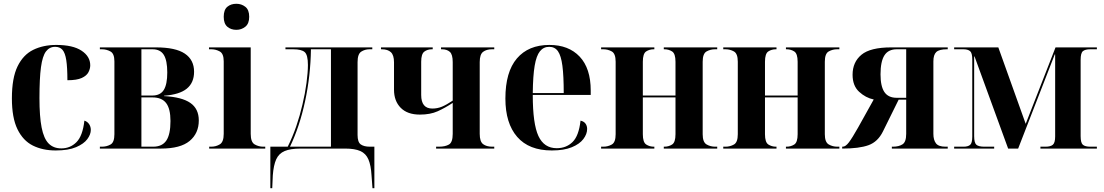

<svg xmlns="http://www.w3.org/2000/svg" viewBox="-20 -787 5847 1017"><path d="M275 10Q206 10 154 -16Q102 -42 72.5 -102.5Q43 -163 43 -266Q43 -374 73 -435.5Q103 -497 156 -523Q209 -549 278 -549Q366 -549 412 -518.5Q458 -488 458 -441Q458 -423 448.5 -404.5Q439 -386 413 -374Q387 -362 337 -362Q337 -430 331 -468.5Q325 -507 311 -523Q297 -539 272 -539Q242 -539 223.5 -514.5Q205 -490 197 -431Q189 -372 189 -267Q189 -170 200.5 -111.5Q212 -53 237.5 -27Q263 -1 305 -1Q352 -1 385 -34Q418 -67 427 -148Q443 -143 452 -129.5Q461 -116 461 -99Q461 -75 442.5 -50Q424 -25 383 -7.5Q342 10 275 10Z M509 0V-10H520Q545 -10 565.5 -21.5Q586 -33 586 -76V-462Q586 -503 565 -514.5Q544 -526 520 -526H509V-536H806Q910 -536 959 -503Q1008 -470 1008 -407Q1008 -349 969.5 -317.5Q931 -286 849 -280V-278Q943 -273 988 -242Q1033 -211 1033 -149Q1033 -81 984.5 -40.5Q936 0 832 0ZM787 -281Q829 -281 847.5 -310.5Q866 -340 866 -403Q866 -467 847.5 -496.5Q829 -526 788 -526H729V-281ZM791 -10Q839 -10 861 -42.5Q883 -75 883 -146Q883 -211 860 -241Q837 -271 788 -271H729V-10Z M1232 -629Q1203 -629 1184 -645.5Q1165 -662 1165 -698Q1165 -735 1184 -751Q1203 -767 1232 -767Q1259 -767 1279.5 -751Q1300 -735 1300 -698Q1300 -662 1279.5 -645.5Q1259 -629 1232 -629ZM1088 0V-10H1099Q1124 -10 1144.5 -22.5Q1165 -35 1165 -78V-462Q1165 -503 1144 -514.5Q1123 -526 1100 -526H1087V-536H1308V-78Q1308 -34 1329 -22Q1350 -10 1374 -10H1385V0Z M1412 210V-10H1504Q1530 -62 1549.5 -119Q1569 -176 1582 -233Q1596 -291 1603.5 -347.5Q1611 -404 1611 -443Q1611 -496 1594 -511Q1577 -526 1533 -526H1492V-536H1952V-526H1937Q1913 -526 1893.5 -513.5Q1874 -501 1874 -458V-72Q1874 -34 1891 -22Q1908 -10 1939 -10H1963V210H1953L1948 143Q1945 89 1931.5 57.5Q1918 26 1888.5 13Q1859 0 1809 0H1571Q1519 0 1488 13Q1457 26 1443 57Q1429 88 1425 142L1422 210ZM1516 -10H1733V-526H1627Q1625 -386 1596 -251Q1567 -116 1516 -10Z M2290 0V-10H2306Q2338 -10 2358 -21.5Q2378 -33 2378 -78V-242Q2337 -215 2298 -197.5Q2259 -180 2204 -180Q2138 -180 2102.5 -216Q2067 -252 2067 -312V-457Q2067 -495 2050.5 -510.5Q2034 -526 2002 -526H1998V-536H2272V-526H2268Q2244 -526 2227.5 -513.5Q2211 -501 2211 -460V-284Q2211 -212 2270 -212Q2297 -212 2321 -222Q2345 -232 2378 -254V-458Q2378 -499 2362.5 -512.5Q2347 -526 2321 -526H2316V-536H2598V-526H2586Q2557 -526 2539 -512.5Q2521 -499 2521 -458V-78Q2521 -37 2539 -23.5Q2557 -10 2587 -10H2598V0Z M2903 10Q2782 10 2719.5 -62Q2657 -134 2657 -265Q2657 -406 2718 -477.5Q2779 -549 2890 -549Q2992 -549 3050.5 -487Q3109 -425 3109 -307V-284H2802Q2802 -131 2832 -66.5Q2862 -2 2929 -2Q2979 -2 3012.5 -34.5Q3046 -67 3055 -148Q3073 -144 3081.5 -132Q3090 -120 3090 -104Q3090 -77 3070 -50.5Q3050 -24 3008.5 -7Q2967 10 2903 10ZM2966 -294Q2966 -385 2959 -438.5Q2952 -492 2935.5 -515.5Q2919 -539 2889 -539Q2859 -539 2840 -515.5Q2821 -492 2812 -438.5Q2803 -385 2802 -294Z M3164 0V-10H3176Q3200 -10 3220.5 -21.5Q3241 -33 3241 -76V-460Q3241 -503 3220.5 -514.5Q3200 -526 3176 -526H3164V-536H3446V-526H3443Q3420 -526 3402.5 -514.5Q3385 -503 3385 -460V-281H3558V-460Q3558 -503 3540 -514.5Q3522 -526 3499 -526H3496V-536H3779V-526H3767Q3743 -526 3722.5 -514.5Q3702 -503 3702 -460V-76Q3702 -34 3722.5 -22Q3743 -10 3768 -10H3779V0H3496V-10H3499Q3522 -10 3540 -21.5Q3558 -33 3558 -76V-271H3385V-76Q3385 -33 3403 -21.5Q3421 -10 3443 -10H3446V0Z M3811 0V-10H3823Q3847 -10 3867.5 -21.5Q3888 -33 3888 -76V-460Q3888 -503 3867.5 -514.5Q3847 -526 3823 -526H3811V-536H4093V-526H4090Q4067 -526 4049.5 -514.5Q4032 -503 4032 -460V-281H4205V-460Q4205 -503 4187 -514.5Q4169 -526 4146 -526H4143V-536H4426V-526H4414Q4390 -526 4369.5 -514.5Q4349 -503 4349 -460V-76Q4349 -34 4369.5 -22Q4390 -10 4415 -10H4426V0H4143V-10H4146Q4169 -10 4187 -21.5Q4205 -33 4205 -76V-271H4032V-76Q4032 -33 4050 -21.5Q4068 -10 4090 -10H4093V0Z M4441 0V-10H4444Q4459 -10 4476.5 -33Q4494 -56 4525 -111L4608 -260Q4565 -269 4530.5 -301Q4496 -333 4496 -391Q4496 -458 4543 -497Q4590 -536 4701 -536H5000V-526H4995Q4955 -526 4939.5 -511.5Q4924 -497 4924 -462V-78Q4924 -46 4937.5 -28Q4951 -10 4988 -10H5000V0H4704V-10H4710Q4741 -10 4760.5 -22.5Q4780 -35 4780 -78V-259H4740L4657 -91Q4630 -36 4580.5 -18Q4531 0 4441 0ZM4730 -269H4780V-526H4730Q4685 -526 4664.5 -493.5Q4644 -461 4644 -393Q4644 -330 4664.5 -299.5Q4685 -269 4730 -269Z M5034 0V-10H5084Q5107 -10 5118.5 -19.5Q5130 -29 5130 -63V-472Q5130 -507 5118 -516.5Q5106 -526 5083 -526H5034V-536H5268L5413 -131L5571 -536H5790V-526H5755Q5728 -526 5716 -516Q5704 -506 5704 -470V-66Q5704 -30 5716 -20Q5728 -10 5755 -10H5790V0H5491V-10H5518Q5545 -10 5557 -20.5Q5569 -31 5569 -64V-499H5567L5373 0H5320L5142 -488H5140V-66Q5140 -30 5152 -20Q5164 -10 5194 -10H5246V0Z"/></svg>

Font: Noto Serif Display SemiCondensed
Style: Bold
Weight: 700
Width: 4
Designer: Monotype Design Team
Foundry: Monotype Imaging Inc.
Version: Version 2.009